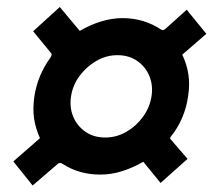

<svg xmlns="http://www.w3.org/2000/svg" viewBox="-20 -646 632 562"><path d="M75.5 -103 19 -173.5 97 -241.5Q84 -270.5 79.8 -298.8Q75.5 -327 80.5 -363Q85.5 -395 97 -423Q108.5 -451 127 -476.5Q131 -482.5 131.2 -485.8Q131.5 -489 127.5 -493L77 -554.5L155 -625.5L213.5 -555.5Q243 -573 275.2 -583Q307.5 -593 338.5 -593Q401 -593 451.5 -559.5Q457 -556 463 -560.5L526.5 -617.5L584 -547L513.5 -486Q527 -458 531.5 -427.8Q536 -397.5 530.5 -364Q526.5 -333 513.5 -302Q500.5 -271 479.5 -245.5Q477 -241 478.5 -239.5L529 -181L450 -110.5L399.5 -172.5Q369 -155 337.5 -145Q306 -135 273.5 -135Q211 -135 163 -166.5Q154.5 -172.5 147 -164.5ZM288 -243.5Q321.5 -243.5 350.5 -260.5Q379.5 -277.5 399 -304.8Q418.5 -332 423.5 -364Q428.5 -395.5 417.5 -422.8Q406.5 -450 382.2 -467.2Q358 -484.5 323.5 -484.5Q290.5 -484.5 261.2 -467.2Q232 -450 212.2 -422.8Q192.5 -395.5 188 -364Q183 -332 194.2 -304.8Q205.5 -277.5 229.8 -260.5Q254 -243.5 288 -243.5Z"/></svg>

Font: Public Sans Thin ExtraBold
Style: Italic
Weight: 800
Italic angle: -8°
Version: Version 2.001